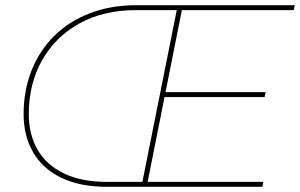

<svg xmlns="http://www.w3.org/2000/svg" viewBox="-20 -720 1156 740"><path d="M392 0Q288 0 216 -35Q144 -70 107.5 -133.5Q71 -197 71 -280Q71 -371 101.5 -448Q132 -525 189 -581.5Q246 -638 326.5 -669Q407 -700 507 -700H671L667 -681H505Q379 -681 286 -629.5Q193 -578 142 -487.5Q91 -397 91 -280Q91 -202 124.5 -143.5Q158 -85 225.5 -52Q293 -19 394 -19H535L531 0ZM525 0 665 -700H1116L1112 -681H681L549 -19H995L991 0ZM609 -346 613 -365H1004L1000 -346Z"/></svg>

Font: Montserrat Thin Thin
Style: Italic
Weight: 250
Italic angle: -11.3°
Version: Version 9.000